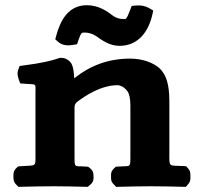

<svg xmlns="http://www.w3.org/2000/svg" viewBox="-20 -715 780 737"><path d="M413.1 -655C391.9 -671.2 359.2 -695 313.5 -695C242.5 -695 211.7 -637 195.8 -577.8L192.1 -564.2L203.3 -554.3C220.6 -539 243.2 -539.9 258.7 -542.4L275.7 -545.1L280.7 -559.8C291.6 -591.8 293.9 -590 305.6 -590C318.7 -590 336 -585.6 348.9 -576.5C371.1 -560.7 400.8 -539 438.8 -539C511 -539 550.2 -594.5 564.6 -658.1L568.3 -674.5L552.6 -683.8C539.7 -691.4 522.8 -695.4 503.9 -693.9L485.5 -692.4L479.7 -676.9C464.3 -636.1 462 -642 453.4 -642C438.5 -642 423.9 -646.7 413.1 -655ZM254.5 -470.4C251 -477.2 236.6 -493 215.3 -493H210L205 -491.3C176.6 -481.4 139 -472.7 70.8 -463.8L55.3 -461.8L50.4 -448.4C44.5 -432.6 48.7 -418.9 52.4 -408.9L57.5 -394.9L73.8 -393.6C122.9 -389.5 116.1 -398.4 116.1 -354.7V-136.6C116.1 -69.4 123.5 -82.1 58.9 -77L49.8 -76.3L43.4 -70.5C30.2 -58.6 31.5 -45.9 31.6 -37.2C31.7 -28.8 30.7 -16.8 43.4 -5.3L51 2.3L61.7 2C102.7 1 141.5 0 188.3 0C231.7 0 257.2 1 304.9 2L317 2.2L325.6 -5.3C341 -17.4 339.2 -30.5 338.9 -39.4C338.6 -47.3 339.4 -58.5 325.6 -69.3L318.4 -74.9L308.4 -75.7C262 -79.3 266.1 -65 266.1 -134.2V-303.1C266.1 -314.3 270 -318.2 277.5 -325C295.5 -338.6 317.5 -353.2 341 -364.6C370.2 -378.8 401.4 -388 432 -388C440.6 -388 455.1 -382.3 467.9 -366.5C476.2 -356.2 480.5 -335.7 480.5 -310.2V-134.3C480.5 -65.8 484.8 -79.5 436 -75.8L424.5 -75L417.1 -68C404.7 -56.3 406.3 -45.8 406.3 -37.5C406.3 -29.2 404.7 -18.7 417.1 -7L425.8 2.3L439.4 2C487.1 1 512.6 0 557.2 0C601.7 0 638.4 1 681.5 2L693.6 2.3L701.3 -7C712.7 -19.4 711 -30.8 710.8 -39.7C710.7 -47.8 711.9 -58 701.3 -69.5L694.4 -77L683.6 -77.6C624.6 -81 630.1 -69.4 630.1 -137.5V-315.1C630.1 -364.8 628.2 -416.8 593.7 -451.7C567.1 -475.7 526 -490 479.4 -490C397.7 -490 328.7 -465 264.9 -414.5C263.5 -440.4 261.1 -457.6 254.5 -470.4Z"/></svg>

Font: Linux Libertine Mono O 
Style: Mono Bold
Weight: 400
Designer: Philipp H. Poll
Foundry: Philipp H. Poll
Version: Version 5.1.7